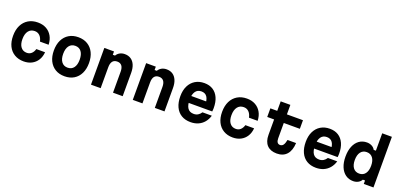

<svg xmlns="http://www.w3.org/2000/svg" viewBox="16 -1925 6268 3021"><g transform="rotate(20 3150.0 -414.5)"><path d="M367 19Q278 19 211.5 -20.5Q145 -60 109.5 -132.5Q74 -205 74 -304Q74 -406 110.5 -479.5Q147 -553 214 -593.5Q281 -634 372 -634Q454 -634 514.5 -600.5Q575 -567 610 -506Q645 -445 648 -362H503Q490 -423 456 -456.5Q422 -490 371 -490Q305 -490 267.5 -441.5Q230 -393 230 -304Q230 -219 266.5 -172Q303 -125 367 -125Q412 -125 443.5 -153Q475 -181 490 -232H636Q630 -155 594.5 -98.5Q559 -42 500.5 -11.5Q442 19 367 19Z M1050 19Q960 19 894 -21Q828 -61 792 -134Q756 -207 756 -307Q756 -408 792 -481Q828 -554 894 -594Q960 -634 1050 -634Q1140 -634 1206 -594Q1272 -554 1308 -481Q1344 -408 1344 -307Q1344 -207 1308 -134Q1272 -61 1206.5 -21Q1141 19 1050 19ZM1050 -125Q1116 -125 1152 -173Q1188 -221 1188 -307Q1188 -394 1152 -442Q1116 -490 1050 -490Q985 -490 948.5 -442Q912 -394 912 -307Q912 -221 948.5 -173Q985 -125 1050 -125Z M1489 0V-615H1651V-559H1688Q1708 -594 1744 -614Q1780 -634 1827 -634Q1888 -634 1931 -605Q1974 -576 1997 -521.5Q2020 -467 2020 -390V0H1858V-350Q1858 -416 1832 -449.5Q1806 -483 1755 -483Q1703 -483 1677 -449.5Q1651 -416 1651 -350V0Z M2189 0V-615H2351V-559H2388Q2408 -594 2444 -614Q2480 -634 2527 -634Q2588 -634 2631 -605Q2674 -576 2697 -521.5Q2720 -467 2720 -390V0H2558V-350Q2558 -416 2532 -449.5Q2506 -483 2455 -483Q2403 -483 2377 -449.5Q2351 -416 2351 -350V0Z M2999 -372H3340L3287 -312Q3287 -403 3255.5 -449Q3224 -495 3160 -495Q3095 -495 3061.5 -446.5Q3028 -398 3028 -311Q3028 -217 3061 -168.5Q3094 -120 3164 -120Q3204 -120 3234.5 -138.5Q3265 -157 3287 -191H3443Q3423 -124 3383 -77Q3343 -30 3286.5 -5.5Q3230 19 3160 19Q3070 19 3005.5 -20Q2941 -59 2906.5 -133Q2872 -207 2872 -311Q2872 -410 2907.5 -482.5Q2943 -555 3008 -594.5Q3073 -634 3160 -634Q3245 -634 3305 -596Q3365 -558 3397.5 -486.5Q3430 -415 3430 -312Q3430 -296 3428.5 -282Q3427 -268 3426 -256H2999Z M3867 19Q3778 19 3711.5 -20.5Q3645 -60 3609.5 -132.5Q3574 -205 3574 -304Q3574 -406 3610.5 -479.5Q3647 -553 3714 -593.5Q3781 -634 3872 -634Q3954 -634 4014.5 -600.5Q4075 -567 4110 -506Q4145 -445 4148 -362H4003Q3990 -423 3956 -456.5Q3922 -490 3871 -490Q3805 -490 3767.5 -441.5Q3730 -393 3730 -304Q3730 -219 3766.5 -172Q3803 -125 3867 -125Q3912 -125 3943.5 -153Q3975 -181 3990 -232H4136Q4130 -155 4094.5 -98.5Q4059 -42 4000.5 -11.5Q3942 19 3867 19Z M4546 -774V-615H4815V-471H4546V-214Q4546 -170 4562 -147.5Q4578 -125 4609 -125Q4641 -125 4661 -152Q4681 -179 4693 -240H4836Q4830 -114 4770.5 -47.5Q4711 19 4605 19Q4498 19 4441 -41Q4384 -101 4384 -213V-471H4269V-615H4384V-774Z M5099 -372H5440L5387 -312Q5387 -403 5355.5 -449Q5324 -495 5260 -495Q5195 -495 5161.5 -446.5Q5128 -398 5128 -311Q5128 -217 5161 -168.5Q5194 -120 5264 -120Q5304 -120 5334.5 -138.5Q5365 -157 5387 -191H5543Q5523 -124 5483 -77Q5443 -30 5386.5 -5.5Q5330 19 5260 19Q5170 19 5105.5 -20Q5041 -59 5006.5 -133Q4972 -207 4972 -311Q4972 -410 5007.5 -482.5Q5043 -555 5108 -594.5Q5173 -634 5260 -634Q5345 -634 5405 -596Q5465 -558 5497.5 -486.5Q5530 -415 5530 -312Q5530 -296 5528.5 -282Q5527 -268 5526 -256H5099Z M5883 16Q5809 16 5754 -23.5Q5699 -63 5669 -135.5Q5639 -208 5639 -307Q5639 -407 5669 -479.5Q5699 -552 5754 -591.5Q5809 -631 5883 -631Q5928 -631 5965 -611.5Q6002 -592 6020 -557H6057V-848H6219V0H6057V-58H6020Q6002 -24 5965 -4Q5928 16 5883 16ZM5931 -128Q5996 -128 6032 -175.5Q6068 -223 6068 -308Q6068 -393 6032 -440Q5996 -487 5931 -487Q5867 -487 5831 -439.5Q5795 -392 5795 -307Q5795 -222 5831 -175Q5867 -128 5931 -128Z"/></g></svg>

Font: Martian Mono
Style: Bold
Weight: 700
Designer: Roman Shamin
Foundry: Evil Martians
Version: Version 1.000